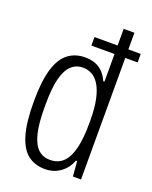

<svg xmlns="http://www.w3.org/2000/svg" viewBox="-138 -800 706 889"><g transform="rotate(20 214.5 -355.5)"><path d="M193 12Q144 12 109.5 -14.5Q75 -41 57 -101.5Q39 -162 39 -265Q39 -363 56.5 -423Q74 -483 109 -510.5Q144 -538 194 -538Q220 -538 241.5 -530.5Q263 -523 280 -506.5Q297 -490 309 -463H315V-723H368V0H328L322 -74H316Q302 -36 270 -12Q238 12 193 12ZM201 -36Q242 -36 267 -61.5Q292 -87 303.5 -136Q315 -185 315 -255V-272Q315 -332 306 -374Q297 -416 281.5 -441.5Q266 -467 245.5 -478.5Q225 -490 201 -490Q166 -490 142.5 -467.5Q119 -445 107 -397.5Q95 -350 95 -273V-253Q95 -176 107 -128Q119 -80 142.5 -58Q166 -36 201 -36ZM201 -599V-641H429V-599Z"/></g></svg>

Font: Archivo Condensed ExtraLight
Style: Regular
Weight: 250
Width: 3
Designer: Hector Gatti
Foundry: Omnibus-Type
Version: Version 2.001